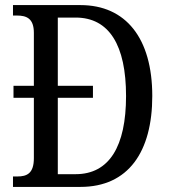

<svg xmlns="http://www.w3.org/2000/svg" viewBox="-20 -734 667 754"><path d="M31 0H296C484 0 578 -138 578 -357C578 -584 474 -714 296 -714H31V-673H46C84 -673 113 -662 113 -605V-397H33V-350H113V-113C113 -53 86 -41 48 -41H31ZM277 -50H207V-350H345V-397H207V-665H277C409 -665 475 -556 475 -357C475 -159 409 -50 277 -50Z"/></svg>

Font: Noto Serif Ethiopic Cn
Style: Regular
Weight: 400
Width: 3
Designer: Monotype Design Team
Foundry: Monotype Imaging Inc.
Version: Version 2.102